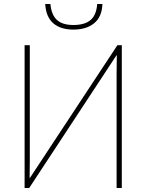

<svg xmlns="http://www.w3.org/2000/svg" viewBox="-20 -940 733 960"><path d="M129 -714V-135Q129 -87 128 -51H130L567 -714H589V0H563V-568Q563 -628 564 -663H562L126 0H103V-714ZM347 -792Q283 -792 246.5 -823.5Q210 -855 206 -920H232Q237 -866 264.5 -840.5Q292 -815 347 -815Q404 -815 433 -840Q462 -865 466 -920H492Q490 -856 451 -824Q412 -792 347 -792Z"/></svg>

Font: Noto Sans UI Thin
Style: Regular
Weight: 250
Designer: Monotype Design Team
Foundry: Monotype Imaging Inc.
Version: Version 1.001